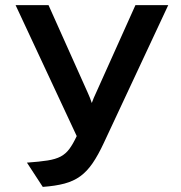

<svg xmlns="http://www.w3.org/2000/svg" viewBox="-20 -720 707 752"><path d="M147.5 12 85.5 -83Q135 -86.5 166.5 -91.5Q198 -96.5 217.8 -107Q237.5 -117.5 251.8 -136.8Q266 -156 280.5 -187L41 -700H170L324.5 -355Q329 -345.5 332.5 -336.2Q336 -327 339.5 -316.5Q343.5 -327.5 347.2 -336.5Q351 -345.5 356 -356L510.5 -700H639L387 -161Q364.5 -112.5 342.5 -80.5Q320.5 -48.5 294.2 -29.5Q268 -10.5 232.5 -1Q197 8.5 147.5 12Z"/></svg>

Font: Overpass SemiBold
Style: Regular
Weight: 600
Designer: Delve Withrington, Dave Bailey, Thomas Jockin
Foundry: Delve Fonts LLC
Version: Version 4.000